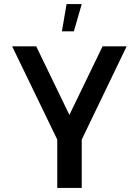

<svg xmlns="http://www.w3.org/2000/svg" viewBox="-20 -929 686 949"><path d="M606 -700 384 -239V0H263V-239L40 -700H159L323 -361L487 -700ZM286 -774H345L384 -909H309Z"/></svg>

Font: Kulim Park
Style: Bold
Weight: 700
Designer: Noponies / Dale Sattler
Foundry: Noponies
Version: Version 1.000; ttfautohint (v1.8.3)